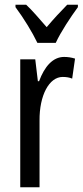

<svg xmlns="http://www.w3.org/2000/svg" viewBox="-20 -837 347 806"><path d="M137 -657H214C235 -703 277 -766 307 -807V-817H262C228 -782 210 -763 176 -723C146 -757 115 -794 90 -817H45V-807C80 -760 116 -701 137 -657ZM249 -598C202 -598 167 -558 144 -496H139L128 -588H65V-51H146V-331C145 -436 186 -514 243 -514C258 -514 271 -512 283 -507L295 -591C279 -596 264 -598 249 -598Z"/></svg>

Font: Noto Sans Tamil UI ExtraCondensed
Style: Regular
Weight: 400
Width: 2
Designer: Jelle Bosma - Monotype Design Team
Foundry: Monotype Imaging Inc.
Version: Version 2.004